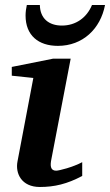

<svg xmlns="http://www.w3.org/2000/svg" viewBox="-20 -734 439 766"><path d="M308 -32V-87C271 -67 215 -53 204 -53C180 -53 180 -75 185 -99L262 -500H192L27 -467V-432L113 -423L50 -91C40 -42 66 12 139 12C197 12 248 0 308 -32ZM399 -714H347C326 -663 282 -632 227 -632C175 -632 140 -660 139 -714H87C84 -700 82 -686 82 -672C82 -593 133 -551 211 -551C310 -551 381 -619 399 -714Z"/></svg>

Font: Veleka
Style: Bold Italic
Weight: 700
Italic angle: -12°
Designer: Stefan Peev, Context Ltd, 2016; SIL International, 1997-2014.
Foundry: Stefan Peev, Context Ltd, 2016
Version: Version 5.000